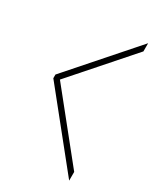

<svg xmlns="http://www.w3.org/2000/svg" viewBox="-141 -622 531 630"><g transform="rotate(30 125.0 -307.0)"><path d="M230 -47 17 -312V-326L229 -567V-536L38 -319L230 -80Z"/></g></svg>

Font: Inconsolata UltraCondensed ExtraLight
Style: Regular
Weight: 200
Width: 1
Monospace: yes
Designer: Raph Levien, Cyreal, Brenton Simpson
Foundry: Raph Levien, Cyreal, Google
Version: Version 3.100; ttfautohint (v1.8.4.7-5d5b)